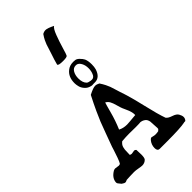

<svg xmlns="http://www.w3.org/2000/svg" viewBox="-370 -1382 1487 1487"><g transform="rotate(-45 373.5 -638.0)"><path d="M528.3 -1252Q510.7 -1242.2 490.7 -1189.5Q470.7 -1136.7 454.6 -1081.5Q438.5 -1026.4 433.6 -1019.5Q427.7 -1009.8 385.7 -1009.8Q333 -1009.8 333 -1023.4V-1024.4Q342.8 -1062.5 361.3 -1116.2Q367.2 -1132.8 374 -1155.8Q380.9 -1178.7 385.3 -1191.4Q389.6 -1204.1 399.4 -1224.1Q409.2 -1244.1 424.8 -1266.6Q441.4 -1276.4 459 -1276.4Q479.5 -1276.4 528.3 -1252ZM396.5 -761.7Q404.3 -754.9 427.7 -751Q432.6 -750 441.4 -750Q465.8 -750 476.6 -781.2Q485.4 -802.7 485.4 -832Q485.4 -863.3 472.7 -887.2Q460 -911.1 441.4 -916Q437.5 -917 429.7 -917Q402.3 -917 387.7 -891.6Q373 -866.2 373 -831.1Q373 -784.2 396.5 -761.7ZM429.7 -718.8Q425.8 -718.8 420.4 -718.3Q415 -717.8 413.1 -717.8Q406.2 -717.8 397.5 -720.7Q372.1 -726.6 354 -747.1Q335.9 -767.6 331.1 -790Q326.2 -809.6 326.2 -826.2Q326.2 -894.5 370.1 -928.7Q396.5 -950.2 433.6 -950.2H440.4Q453.1 -949.2 458 -948.7Q462.9 -948.2 470.7 -944.3Q478.5 -940.4 487.3 -931.6Q506.8 -912.1 513.7 -897.5Q524.4 -873 524.4 -835Q524.4 -806.6 518.6 -786.1Q497.1 -718.8 443.4 -718.8ZM388.7 -552.7Q383.8 -540 364.7 -468.3Q345.7 -396.5 316.4 -328.1Q346.7 -311.5 387.7 -311.5Q402.3 -311.5 484.4 -319.3V-327.1Q484.4 -339.8 481 -353Q477.5 -366.2 474.1 -375.5Q470.7 -384.8 462.9 -401.4Q455.1 -418 451.2 -427.7Q445.3 -441.4 436.5 -474.1Q427.7 -506.8 417.5 -524.9Q407.2 -543 388.7 -552.7ZM727.5 -13.7Q724.6 -10.7 719.2 -11.7Q713.9 -12.7 710.9 -10.7Q661.1 0 515.6 0H433.6Q409.2 0 409.2 -32.2Q409.2 -69.3 433.6 -97.7Q443.4 -108.4 451.2 -108.4Q454.1 -108.4 466.3 -105Q478.5 -101.6 491.2 -101.6Q506.8 -101.6 523.4 -105.5Q525.4 -109.4 527.3 -111.3Q529.3 -113.3 530.8 -113.8Q532.2 -114.3 533.2 -115.2Q534.2 -116.2 534.7 -119.6Q535.2 -123 535.2 -128.9Q535.2 -146.5 531.2 -197.3Q531.2 -199.2 530.8 -202.6Q530.3 -206.1 527.3 -214.4Q524.4 -222.7 519 -229.5Q513.7 -236.3 502 -243.2Q490.2 -250 474.6 -252Q455.1 -250 421.9 -250Q410.2 -250 386.7 -250.5Q363.3 -251 350.6 -251Q312.5 -251 269.5 -247.1Q258.8 -238.3 252 -229Q245.1 -219.7 242.2 -207Q239.3 -194.3 238.3 -186Q237.3 -177.7 237.3 -158.7Q237.3 -139.6 236.3 -130.9Q245.1 -126 253.9 -126Q259.8 -126 269.5 -128.4Q279.3 -130.9 283.2 -130.9Q292 -130.9 299.8 -122.1Q301.8 -81.1 301.8 -69.3Q301.8 -33.2 292 -22.5Q273.4 -3.9 247.1 -3.9Q236.3 -3.9 210 -8.8Q183.6 -13.7 168 -13.7H161.1Q146.5 -13.7 122.1 -12.7Q97.7 -11.7 83 -10.7Q80.1 -9.8 73.7 -6.8Q67.4 -3.9 62.5 -3.9Q51.8 -3.9 33.2 -17.6Q30.3 -22.5 23.9 -29.3Q17.6 -36.1 13.7 -42Q9.8 -47.9 9.8 -55.7Q12.7 -101.6 63.5 -131.8Q73.2 -136.7 82 -136.7Q87.9 -136.7 100.1 -134.3Q112.3 -131.8 117.2 -131.8Q127.9 -131.8 133.8 -136.7Q141.6 -148.4 153.8 -182.1Q166 -215.8 174.8 -244.1L183.6 -272.5Q200.2 -317.4 223.6 -381.3Q247.1 -445.3 258.3 -473.6Q269.5 -502 293.5 -554.2Q317.4 -606.4 351.6 -672.9Q402.3 -699.2 424.8 -699.2Q441.4 -699.2 460.9 -688.5Q476.6 -665 487.3 -643.6Q498 -622.1 502.4 -609.4Q506.8 -596.7 514.6 -571.3Q522.5 -545.9 527.3 -530.3Q554.7 -453.1 584.5 -325.2Q614.3 -197.3 635.7 -138.7Q647.5 -122.1 682.1 -110.8Q716.8 -99.6 727.5 -80.1Q739.3 -59.6 739.3 -43Q739.3 -27.3 727.5 -13.7Z"/></g></svg>

Font: LPEducational
Style: Medium
Weight: 500
Designer: Based on Essays1743, by John Stracke, which says:

Based on the typeface in a 1743 English translation of the essays of 
Version: Version 001.204